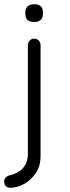

<svg xmlns="http://www.w3.org/2000/svg" viewBox="-40 -692 330 909"><path d="M152 46Q152 94 129.5 127.5Q107 161 74 179Q41 197 8 197Q-5 197 -12.5 189Q-20 181 -20 170V166Q-20 154 -12 147Q-4 140 6 138Q29 133 48.5 121Q68 109 80 88Q92 67 92 37V-479Q92 -491 100.5 -500Q109 -509 122 -509Q135 -509 143.5 -500Q152 -491 152 -479ZM122 -588Q101 -588 90.5 -597.5Q80 -607 80 -625V-635Q80 -653 91.5 -662.5Q103 -672 123 -672Q142 -672 152.5 -662.5Q163 -653 163 -635V-625Q163 -607 152.5 -597.5Q142 -588 122 -588Z"/></svg>

Font: zvoove
Style: Regular
Weight: 400
Designer: Vernon Adams (Nunito) & Andrew Paglinawan (Quicksand)
Foundry: zvoove
Version: Version 3.006